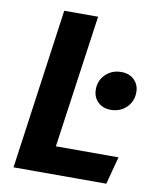

<svg xmlns="http://www.w3.org/2000/svg" viewBox="-79 -753 661 815"><g transform="rotate(10 251.0 -346.0)"><path d="M277.8 -691.9 196.8 -119.1H466.8L435.1 0H35.2L131.8 -691.9ZM398.9 -312Q364.3 -312 343 -333Q321.8 -354 321.8 -386.2Q321.8 -425.8 348.9 -451.9Q376 -478 416 -478Q450.7 -478 471.9 -457.3Q493.2 -436.5 493.2 -403.8Q493.2 -364.3 466.1 -338.1Q439 -312 398.9 -312Z"/></g></svg>

Font: FiraGO SemiBold
Style: Italic
Weight: 600
Italic angle: -8°
Designer: bBox Type GmbH
Foundry: bBox Type GmbH
Version: Version 1.001;PS 001.001;hotconv 1.0.88;makeotf.lib2.5.64775